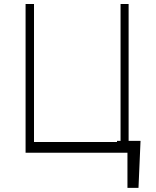

<svg xmlns="http://www.w3.org/2000/svg" viewBox="-20 -747 763 939"><path d="M667.3 -58.2 657.3 171.9H603.3V0H105.1V-727.3H146.3V-52.6H552.2V-58.2H569.6V-727.3H609V-58.2Z"/></svg>

Font: Inter Extra Light BETA
Style: Regular
Weight: 200
Designer: Rasmus Andersson
Foundry: rsms
Version: Version 3.011;git-f93a4a705